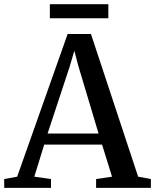

<svg xmlns="http://www.w3.org/2000/svg" viewBox="-34 -914 754 934"><path d="M49.5 -54.5 295 -748.5H408.5L638 -54.5L700 -43V0H433.5V-43L511 -54.5L462.5 -210.5H181L133 -54.5L214 -43V0H-13.5V-43ZM445.5 -264.5 348 -590 327.5 -667 304.5 -588.5 197.5 -264.5ZM493 -893.5V-825H208.5V-893.5Z"/></svg>

Font: Merriweather 48pt Medium
Style: Regular
Weight: 500
Version: Version 2.100